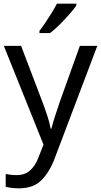

<svg xmlns="http://www.w3.org/2000/svg" viewBox="-20 -786 550 1046"><path d="M1 -536H95L211 -231Q226 -191 238 -154.5Q250 -118 256 -85H260Q266 -110 279 -150.5Q292 -191 306 -232L415 -536H510L279 74Q251 150 206.5 195Q162 240 84 240Q60 240 42 237.5Q24 235 11 232V162Q22 164 37.5 166Q53 168 70 168Q116 168 144.5 142Q173 116 189 73L217 2ZM396 -766V-756Q384 -738 359 -709.5Q334 -681 305.5 -652.5Q277 -624 253 -606H195V-618Q210 -637 227.5 -663Q245 -689 262 -716.5Q279 -744 290 -766Z"/></svg>

Font: Noto IKEA Simplified Chinese
Style: Regular
Weight: 400
Designer: Monotype Design Team
Foundry: Monotype Imaging Inc.
Version: Version 1.100